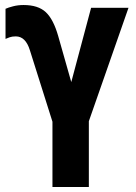

<svg xmlns="http://www.w3.org/2000/svg" viewBox="-20 -745 540 765"><path d="M189 0H334V-262L492 -714H343L264 -418L212 -601Q193 -668 162.5 -696.5Q132 -725 74 -725Q52 -725 32.5 -720Q13 -715 2 -710V-590Q9 -593 18.5 -596.5Q28 -600 43 -600Q82 -600 99 -545L189 -260Z"/></svg>

Font: Noto Sans Mono Condensed Extra
Style: Regular
Weight: 800
Width: 3
Designer: Monotype Design Team
Foundry: Monotype Imaging Inc.
Version: Version 1.900